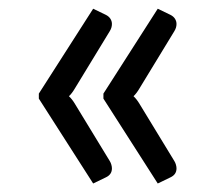

<svg xmlns="http://www.w3.org/2000/svg" viewBox="-20 -485 503 440"><path d="M69 -259V-270.5L193.5 -465L222.5 -451Q229.5 -447.5 233 -442Q236.5 -436.5 236.5 -430Q236.5 -421.5 231.5 -413.5L152 -283Q145 -271 138 -264.5Q145.5 -257.5 152 -246.5L231.5 -116Q234 -112 235.2 -107.5Q236.5 -103 236.5 -99Q236.5 -85 222.5 -78.5L193.5 -64.5ZM217 -259V-270.5L341.5 -465L370.5 -451Q377.5 -447.5 381 -442Q384.5 -436.5 384.5 -430Q384.5 -421.5 379.5 -413.5L300 -283Q293 -271 286 -264.5Q293.5 -257.5 300 -246.5L379.5 -116Q382 -112 383.2 -107.5Q384.5 -103 384.5 -99Q384.5 -85 370.5 -78.5L341.5 -64.5Z"/></svg>

Font: LatoHex
Style: Regular
Weight: 400
Designer: Lukasz Dziedzic
Foundry: tyPoland Lukasz Dziedzic
Version: Version 1.104; Western+Polish opensource